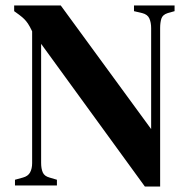

<svg xmlns="http://www.w3.org/2000/svg" viewBox="-20 -681 696 705"><path d="M35 0V-21L64 -29Q83 -34 90.5 -48Q98 -62 98 -82V-566Q89 -585 82.5 -594.5Q76 -604 69 -611Q62 -618 50 -627L32 -640V-661H203L535 -207V-578Q535 -598 528.5 -613Q522 -628 502 -633L472 -640V-661H621V-640L596 -633Q577 -627 572.5 -612.5Q568 -598 568 -578V4H512L131 -520V-83Q131 -62 137 -48Q143 -34 162 -29L189 -21V0Z"/></svg>

Font: DM Serif Text
Style: Regular
Weight: 400
Designer: Colophon Foundry, Frank Grießhammer
Foundry: Colophon Foundry
Version: Version 5.200; ttfautohint (v1.8.3)